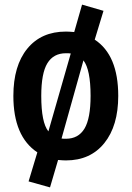

<svg xmlns="http://www.w3.org/2000/svg" viewBox="-20 -681 572 833"><path d="M391 -509Q493 -442 493 -265Q493 -135 432.5 -60Q372 15 266 15Q254 15 232 13L197 132L104 106L142 -20Q38 -89 38 -265Q38 -396 98.5 -470Q159 -544 266 -544Q278 -544 302 -542L336 -661L429 -634ZM266 -450Q212 -450 185.5 -406.5Q159 -363 159 -265Q159 -149 190 -111L287 -449Q281 -450 266 -450ZM266 -79Q320 -79 346.5 -123Q373 -167 373 -265Q373 -379 342 -419L247 -80Q253 -79 266 -79Z"/></svg>

Font: Fira Sans Condensed Medium
Style: Regular
Weight: 500
Width: 3
Designer: Carrois Corporate & Edenspiekermann AG
Foundry: Carrois Corporate GbR & Edenspiekermann AG
Version: Version 4.203;PS 004.203;hotconv 1.0.88;makeotf.lib2.5.64775